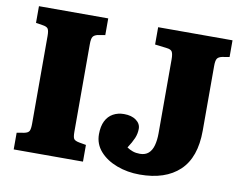

<svg xmlns="http://www.w3.org/2000/svg" viewBox="-78 -808 1165 928"><g transform="rotate(10 505.0 -344.5)"><path d="M41 0V-82L77 -88Q97 -92 102 -102.5Q107 -113 107 -138V-568Q107 -594 101 -603.5Q95 -613 73 -616L41 -621V-703H381V-621L345 -615Q328 -611 321.5 -601.5Q315 -592 315 -565V-135Q315 -109 320.5 -100.5Q326 -92 347 -88L381 -82V0ZM661 14Q601 14 549 -5.5Q497 -25 465.5 -60.5Q434 -96 434 -144Q434 -183 447 -209Q460 -235 483.5 -248Q507 -261 537 -261Q574 -261 596.5 -244.5Q619 -228 619 -203Q619 -179 609.5 -156.5Q600 -134 581 -105Q594 -96 609.5 -90.5Q625 -85 645 -85Q671 -85 687 -99Q703 -113 710 -139Q717 -165 717 -198V-561Q717 -587 711 -598Q705 -609 683 -611L626 -618V-703H991V-621L955 -615Q937 -611 931 -601Q925 -591 925 -566V-248Q925 -116 856 -51Q787 14 661 14Z"/></g></svg>

Font: Literata 18pt ExtraBold
Style: Regular
Weight: 800
Designer: Latin by Veronika Burian and Jose Scaglione. Greek by Irene Vlachou. Cyrillic by Vera Evstafieva.
Foundry: TypeTogether
Version: Version 3.103;gftools[0.9.29]